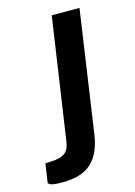

<svg xmlns="http://www.w3.org/2000/svg" viewBox="-185 -575 563 799"><g transform="rotate(-15 96.5 -175.5)"><path d="M-16.5 166Q-56 166 -66.8 160.8Q-77.5 155.5 -77.5 152.5L-65.5 71.5L-22 68.5Q9.5 64.5 24 50.2Q38.5 36 42.5 6L119.5 -517H239L162.5 8.5Q151 87.5 109 126.8Q67 166 -16.5 166Z"/></g></svg>

Font: Public Sans Thin SemiBold
Style: Italic
Weight: 600
Italic angle: -8°
Version: Version 2.001